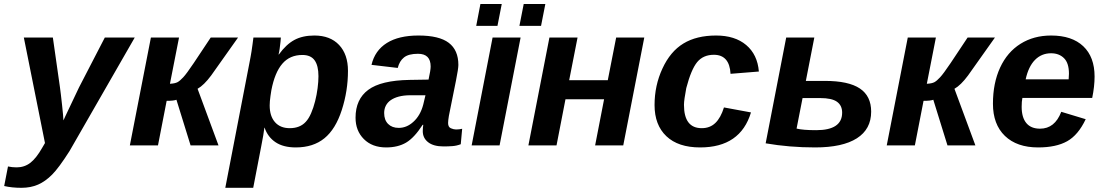

<svg xmlns="http://www.w3.org/2000/svg" viewBox="-62 -712 5406 940"><path d="M43 207.5Q-3.9 207.5 -41.5 198.7L-22.9 103Q-2.9 107.4 19.5 107.4Q57.6 107.4 86.7 85Q115.7 62.5 144.5 11.7L158.2 -11.7L54.7 -528.3H196.8L231.4 -285.6Q233.4 -271 236.3 -247.1Q239.3 -223.1 241.9 -197.5Q244.6 -171.9 246.6 -151.1Q248.5 -130.4 248.5 -122.6Q251 -127.4 252.9 -131.8Q254.9 -136.2 256.8 -140.6L324.7 -283.7L451.2 -528.3H597.7L278.3 27.8Q225.6 110.4 193.4 142.6Q160.6 175.8 124.5 191.7Q88.4 207.5 43 207.5Z M753.9 -218.3 711.4 0H573.7L676.8 -528.3H814.5L770 -301.8Q794.9 -303.2 806.9 -309.6Q818.8 -315.9 835 -333.5Q843.3 -342.3 856 -359.6Q868.7 -377 886.2 -402.8L969.7 -528.3H1103.5L971.7 -342.3Q936.5 -294.9 905.3 -277.3L1007.8 0H871.1L801.8 -223.6Q788.6 -218.3 753.9 -218.3Z M1386.2 9.8Q1325.2 9.8 1287.1 -15.6Q1249 -41 1233.4 -86.9H1232.4Q1230.5 -71.8 1226.8 -48.8Q1223.1 -25.9 1216.8 4.9Q1207 55.2 1197.3 106Q1187.5 156.7 1177.7 207.5H1041L1159.7 -406.7Q1162.1 -420.4 1164.8 -433.6Q1167.5 -446.8 1169.4 -460.4Q1171.9 -477.5 1174.3 -494.6Q1176.8 -511.7 1178.7 -528.3H1313Q1313 -523.9 1311.3 -507.3Q1309.6 -490.7 1307.1 -472.9Q1304.7 -455.1 1301.8 -445.8H1303.7Q1338.9 -494.6 1379.2 -516.4Q1419.4 -538.1 1477.1 -538.1Q1554.7 -538.1 1598.1 -491.9Q1641.6 -445.8 1641.6 -365.2Q1641.6 -267.1 1611.3 -173.3Q1581.1 -79.6 1526.1 -34.9Q1471.2 9.8 1386.2 9.8ZM1418.5 -442.9Q1356.9 -442.9 1320.1 -399.9Q1283.2 -356.9 1266.6 -270.5Q1264.2 -255.4 1262.2 -241.9Q1260.3 -228.5 1259.3 -217Q1258.3 -205.6 1258.3 -195.8Q1258.3 -143.6 1284.2 -114Q1310.1 -84.5 1356.4 -84.5Q1406.7 -84.5 1435.1 -115.7Q1449.7 -131.3 1461.2 -158Q1472.7 -184.6 1480.7 -216.3Q1488.8 -248 1492.9 -280.3Q1497.1 -312.5 1497.1 -338.9Q1497.1 -390.6 1478.3 -416.7Q1459.5 -442.9 1418.5 -442.9Z M2109.4 4.9Q2060.5 4.9 2034.2 -15.6Q2007.8 -36.1 2007.8 -69.8Q2007.8 -79.1 2008.5 -86.9Q2009.3 -94.7 2010.3 -101.1H2007.3Q1966.3 -37.6 1926.3 -13.9Q1886.2 9.8 1828.6 9.8Q1760.3 9.8 1719.5 -31Q1678.7 -71.8 1678.7 -135.7Q1678.7 -226.1 1741 -272.2Q1803.2 -318.4 1942.9 -320.8L2036.1 -322.3Q2046.4 -368.7 2046.4 -386.2Q2046.4 -417.5 2031 -433.1Q2015.6 -448.7 1984.4 -448.7Q1938.5 -448.7 1916 -430.9Q1893.6 -413.1 1885.3 -379.4L1756.8 -394.5Q1773.4 -464.8 1831.8 -501.5Q1890.1 -538.1 1986.8 -538.1Q2087.9 -538.1 2135 -502.4Q2182.1 -466.8 2182.1 -394Q2182.1 -376 2170.4 -317.4L2135.7 -145Q2131.8 -121.6 2131.8 -109.9Q2131.8 -89.8 2145.5 -84Q2159.2 -78.1 2170.4 -78.1Q2186.5 -78.1 2200.7 -81.5L2193.8 -5.9Q2173.3 2 2152.3 3.4Q2131.3 4.9 2109.4 4.9ZM1818.8 -158.7Q1818.8 -124.5 1838.1 -105.2Q1857.4 -85.9 1890.1 -85.9Q1929.2 -85.9 1961.4 -115.2Q1978.5 -130.4 1991 -152.1Q2003.4 -173.8 2010.3 -200.7L2021 -245.6H1941.9Q1913.1 -245.1 1890.1 -239Q1867.2 -232.9 1851.1 -221.7Q1835.4 -210.9 1827.1 -194.8Q1818.8 -178.7 1818.8 -158.7Z M2486.8 -528.3 2383.8 0H2247.1L2349.6 -528.3ZM2607.9 -692.4 2586.9 -585.4H2481L2502 -692.4ZM2394.5 -692.4 2373.5 -585.4H2269.5L2290 -692.4Z M2706.5 -226.1 2662.6 0H2524.9L2627.9 -528.3H2765.6L2724.6 -319.3H2913.6L2954.6 -528.3H3092.3L2989.3 0H2851.6L2895.5 -226.1Z M3373.5 -84.5Q3414.1 -84.5 3440.4 -110.1Q3466.8 -135.7 3482.4 -186L3614.7 -161.6Q3563 9.8 3365.7 9.8Q3258.3 9.8 3200.4 -45.2Q3142.6 -100.1 3142.6 -197.8Q3142.6 -293.5 3181.2 -376.5Q3219.7 -460 3283.9 -499Q3348.1 -538.1 3443.8 -538.1Q3536.1 -538.1 3591.3 -491.5Q3646.5 -444.8 3653.3 -361.8L3514.6 -350.6Q3512.2 -397 3491.7 -420.4Q3471.2 -443.8 3433.1 -443.8Q3380.9 -443.8 3351.3 -408Q3321.8 -372.1 3297.9 -280.8Q3292.5 -252.4 3289.6 -231.9Q3286.6 -211.4 3286.6 -198.7Q3286.6 -84.5 3373.5 -84.5Z M4203.1 -165.5Q4203.1 -79.6 4133.1 -34.9Q4063 9.8 3928.7 9.8Q3802.7 9.8 3686.5 -10.3L3787.1 -528.3H3924.8L3883.3 -315.9H3976.6Q4092.3 -315.9 4147.7 -278.8Q4203.1 -241.7 4203.1 -165.5ZM3837.9 -82.5Q3868.7 -74.7 3934.1 -74.7Q3997.6 -74.7 4029.3 -96.2Q4061 -117.7 4061 -160.6Q4061 -195.8 4035.6 -213.9Q4010.3 -231.9 3953.1 -231.9H3867.2Z M4459.5 -218.3 4417 0H4279.3L4382.3 -528.3H4520L4475.6 -301.8Q4500.5 -303.2 4512.5 -309.6Q4524.4 -315.9 4540.5 -333.5Q4548.8 -342.3 4561.5 -359.6Q4574.2 -377 4591.8 -402.8L4675.3 -528.3H4809.1L4677.2 -342.3Q4642.1 -294.9 4610.8 -277.3L4713.4 0H4576.7L4507.3 -223.6Q4494.1 -218.3 4459.5 -218.3Z M4943.4 -232.4Q4939.9 -215.3 4939.9 -189Q4939.9 -137.2 4962.6 -109.6Q4985.4 -82 5029.8 -82Q5065.9 -82 5091.8 -102.5Q5117.7 -123 5133.8 -164.6L5253.4 -128.4Q5216.8 -50.8 5162.6 -20.5Q5108.4 9.8 5020.5 9.8Q4916.5 9.8 4857.9 -46.6Q4799.3 -103 4799.3 -204.1Q4799.3 -305.2 4834.5 -381.3Q4869.6 -457 4934.3 -497.6Q4999 -538.1 5084 -538.1Q5186 -538.1 5241.5 -485.6Q5296.9 -433.1 5296.9 -337.4Q5296.9 -289.1 5285.2 -232.4ZM4959.5 -323.7H5169.9L5171.4 -351.1Q5171.4 -403.3 5147.2 -427.2Q5123 -451.2 5084 -451.2Q5037.1 -451.2 5005.1 -418.7Q4973.1 -386.2 4959.5 -323.7Z"/></svg>

Font: Arimo
Style: Italic
Weight: 400
Italic angle: -12°
Designer: Steve Matteson
Foundry: Monotype Imaging Inc.
Version: Version 1.33